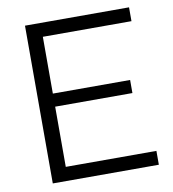

<svg xmlns="http://www.w3.org/2000/svg" viewBox="-80 -781 769 851"><g transform="rotate(-10 304.5 -355.0)"><path d="M566.4 -62.3V0H89.1V-710H557.4V-647.7H158.5V-392.1H506.2V-333.2H158.5V-62.3Z"/></g></svg>

Font: Raleway Thin
Style: Regular
Weight: 100
Designer: Matt McInerney, Pablo Impallari, Rodrigo Fuenzalida
Foundry: Matt McInerney, Pablo Impallari, Rodrigo Fuenzalida
Version: Version 4.026